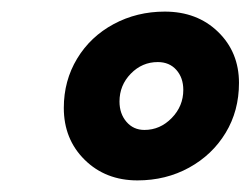

<svg xmlns="http://www.w3.org/2000/svg" viewBox="-20 -732 432 331"><path d="M90 -546Q90 -593 113 -631Q136 -669 176 -690.5Q216 -712 264 -712Q320 -712 356 -677Q392 -642 392 -589Q392 -541 369 -503Q346 -465 306 -443Q266 -421 217 -421Q162 -421 126 -456.5Q90 -492 90 -546ZM229 -508Q256 -508 276 -528.5Q296 -549 296 -577Q296 -598 284 -611.5Q272 -625 252 -625Q225 -625 205.5 -605Q186 -585 186 -557Q186 -536 198 -522Q210 -508 229 -508Z"/></svg>

Font: Oak Sans
Style: Bold Italic
Weight: 700
Italic angle: -9.5°
Foundry: Erik Kennedy, Walven
Version: Version 1.000